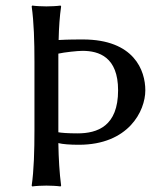

<svg xmlns="http://www.w3.org/2000/svg" viewBox="-20 -668 585 691"><path d="M104 -445V-200C104 -125 102 -54 94 0L96 3C108 1 135 0 147 0C159 0 186 1 198 3L200 0C194 -45 191 -97 190 -153C206 -149 231 -147 264 -147C442 -147 503 -268 503 -343C503 -414 463 -526 278 -526C260 -526 226 -526 191 -524C192 -570 195 -611 200 -645L198 -648C186 -646 159 -645 147 -645C135 -645 108 -646 96 -648L94 -645C102 -588 104 -520 104 -445ZM190 -192V-445C190 -455 190 -465 190 -475C212 -480 259 -485 277 -485C336 -485 405 -463 405 -343C405 -214 331 -188 259 -188C224 -188 200 -190 190 -192Z"/></svg>

Font: Libertinus Sans
Style: Regular
Weight: 400
Designer: Philipp H. Poll, Khaled Hosny
Foundry: Caleb Maclennan
Version: Version 7.050;RELEASE